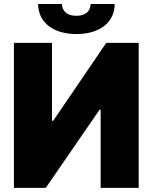

<svg xmlns="http://www.w3.org/2000/svg" viewBox="-20 -916 744 936"><path d="M47.9 -707V0H203.1L465.8 -381.8H470.7V0H656.2V-707H498L239.3 -327.1H233.4V-707ZM539.1 -896.5H421.9C420.9 -866.2 402.3 -838.9 352.5 -838.9C301.8 -838.9 282.2 -867.2 282.2 -896.5H166C166 -807.6 238.3 -750 352.5 -750C466.8 -750 539.1 -807.6 539.1 -896.5Z"/></svg>

Font: Pretendard Black
Style: Regular
Weight: 900
Designer: Base glyphs from Inter by Rasmus Andersson; Hangeul glyphs from Noto Sans CJK(Source Han Sans) by Jang Soo-young and Kan
Foundry: Kil Hyung-jin
Version: Version 1.309;Glyphs 3.2 (3225)